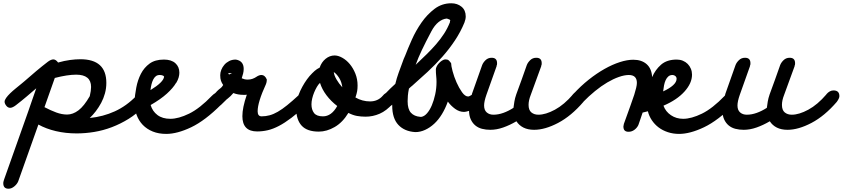

<svg xmlns="http://www.w3.org/2000/svg" viewBox="-80 -757 5135 1170"><path d="M17 -116Q-4 -100 -18 -100Q-32 -100 -42 -113Q-52 -126 -52 -137Q-52 -147 -42.5 -160.5Q-33 -174 -18 -188.5Q-3 -203 15.5 -218Q34 -233 51 -247L69 -262Q104 -293 141 -324Q178 -355 212 -381Q231 -395 245 -395Q260 -395 274 -376Q313 -387 347 -391.5Q381 -396 410 -396Q568 -396 568 -252Q568 -219 559.5 -188Q551 -157 536.5 -130Q522 -103 504 -79.5Q486 -56 467 -38Q548 -46 619.5 -78.5Q691 -111 751 -173Q774 -196 792 -196Q828 -196 828 -160Q828 -146 820.5 -136.5Q813 -127 795 -107Q753 -63 703.5 -32.5Q654 -2 601.5 18Q549 38 494.5 47Q440 56 387 56Q320 56 260.5 42Q201 28 154 2Q123 90 92.5 175Q62 260 31 348Q24 365 7 379Q-10 393 -28 393Q-60 393 -60 360Q-60 355 -59.5 351.5Q-59 348 -56 342L-58 345L92 -78Q104 -112 116 -147.5Q128 -183 141 -219Q112 -194 82 -168.5Q52 -143 17 -116ZM191 -104Q229 -84 263 -71.5Q297 -59 329 -59Q364 -59 398 -84.5Q432 -110 467 -171Q475 -205 475 -227Q475 -302 384 -302Q331 -302 254 -282Z M796 -186Q807 -192 817 -197.5Q827 -203 837 -208Q835 -197 834.5 -185Q834 -173 833 -162ZM893 -300Q879 -300 869.5 -292.5Q860 -285 853.5 -272Q847 -259 843 -242.5Q839 -226 837 -208Q917 -257 920 -290Q918 -295 910 -297.5Q902 -300 893 -300ZM993 -252Q975 -221 937 -186.5Q899 -152 838 -117Q849 -79 879.5 -56Q910 -33 958 -33Q1008 -33 1072.5 -64.5Q1137 -96 1212 -174Q1233 -195 1251 -195Q1268 -195 1278 -183Q1288 -171 1288 -159Q1288 -140 1268 -120Q1170 -22 1085 18.5Q1000 59 933 59Q887 59 851 44.5Q815 30 790 4Q765 -22 752 -58Q739 -94 739 -137Q742 -178 750.5 -223.5Q759 -269 778.5 -307Q798 -345 831.5 -369.5Q865 -394 919 -394Q964 -394 988.5 -372Q1013 -350 1013 -314Q1013 -300 1008.5 -284.5Q1004 -269 994 -252Z M1267 -118Q1247 -100 1229 -100Q1209 -100 1202 -110Q1195 -120 1195 -137Q1195 -149 1208.5 -165Q1222 -181 1240 -198H1239Q1254 -213 1263 -219Q1272 -225 1280 -239Q1271 -252 1266.5 -265Q1262 -278 1262 -299Q1262 -315 1268.5 -331.5Q1275 -348 1287 -362Q1299 -376 1316.5 -385Q1334 -394 1357 -394Q1405 -386 1405 -337Q1405 -323 1401.5 -309Q1398 -295 1393 -280Q1402 -276 1410.5 -274Q1419 -272 1430 -272Q1445 -272 1458 -276.5Q1471 -281 1483 -289L1481 -288Q1499 -300 1512 -300Q1535 -300 1546 -272Q1546 -263 1544.5 -257Q1543 -251 1541 -245Q1490 -134 1490 -79Q1490 -48 1514 -48Q1539 -48 1563 -54.5Q1587 -61 1613 -76Q1639 -91 1670 -116Q1701 -141 1740 -177H1739Q1758 -196 1777 -196Q1812 -196 1812 -160Q1812 -141 1790 -119Q1738 -71 1696.5 -39.5Q1655 -8 1619.5 10.5Q1584 29 1552 36.5Q1520 44 1487 44Q1397 44 1397 -49Q1397 -75 1403.5 -107Q1410 -139 1424 -180Q1419 -179 1414 -179Q1409 -179 1404 -179Q1370 -179 1342 -190Q1334 -180 1325 -171.5Q1316 -163 1305 -154V-155Q1297 -147 1288 -138.5Q1279 -130 1268 -119ZM1311 -311Q1311 -307 1316 -303L1334 -312ZM1334 -312 1356 -323Q1356 -317 1358 -313Z M1891 -265Q1882 -264 1870 -252Q1868 -261 1866 -269.5Q1864 -278 1863 -287ZM1975 -111Q1937 -140 1909.5 -176.5Q1882 -213 1870 -252Q1860 -243 1851 -227.5Q1842 -212 1834.5 -194Q1827 -176 1822.5 -157Q1818 -138 1818 -121Q1818 -89 1833.5 -68.5Q1849 -48 1888 -48Q1940 -48 1975 -111ZM1806 -293Q1823 -312 1837 -324.5Q1851 -337 1868 -345Q1879 -378 1904 -398.5Q1929 -419 1959 -419Q1981 -419 2006 -405Q2031 -391 2051.5 -366.5Q2072 -342 2085.5 -308.5Q2099 -275 2099 -236Q2099 -217 2096.5 -202Q2094 -187 2086 -163Q2128 -139 2175 -139Q2222 -139 2252 -173L2251 -172Q2270 -196 2293 -196Q2310 -196 2320 -187.5Q2330 -179 2330 -161Q2330 -152 2325.5 -144Q2321 -136 2313 -125Q2275 -82 2233.5 -64Q2192 -46 2148 -46Q2120 -46 2095 -50.5Q2070 -55 2043 -69Q2008 -11 1959.5 17Q1911 45 1863 45Q1791 45 1758 8.5Q1725 -28 1725 -95Q1725 -151 1749.5 -203Q1774 -255 1806 -293ZM2003 -178Q2005 -186 2006 -193.5Q2007 -201 2007 -209Q2007 -213 2007 -217Q2007 -221 2006 -225Q2022 -207 2042 -192ZM1954 -318Q1943 -325 1937 -325H1933Q1915 -325 1908.5 -339.5Q1902 -354 1914 -367Q1911 -364 1911 -362L1958 -344Q1954 -336 1954 -326ZM1954 -318Q1956 -298 1970.5 -273Q1985 -248 2006 -225Q2002 -258 1986.5 -282.5Q1971 -307 1954 -318Z M2451 48Q2385 44 2347.5 4Q2310 -36 2310 -114V-119Q2289 -100 2272 -100Q2255 -100 2245.5 -113Q2236 -126 2236 -137Q2236 -146 2245 -158.5Q2254 -171 2267.5 -186Q2281 -201 2297.5 -216.5Q2314 -232 2329 -246Q2337 -280 2349 -313Q2361 -346 2374 -381Q2376 -388 2380 -397.5Q2384 -407 2389 -418Q2405 -460 2429.5 -515Q2454 -570 2488.5 -619.5Q2523 -669 2568 -703Q2613 -737 2670 -737Q2707 -737 2732.5 -716Q2758 -695 2758 -657Q2758 -640 2750 -619Q2727 -563 2692.5 -511Q2658 -459 2615.5 -411Q2573 -363 2525 -318.5Q2477 -274 2428 -231H2427Q2422 -226 2419.5 -224Q2417 -222 2412 -217Q2407 -193 2405.5 -174Q2404 -155 2404 -140Q2404 -92 2424 -70Q2444 -48 2481 -45H2488Q2506 -48 2522.5 -67Q2539 -86 2551.5 -115.5Q2564 -145 2572 -182Q2580 -219 2580 -258Q2580 -267 2579.5 -276Q2579 -285 2578 -294Q2577 -302 2576.5 -313Q2576 -324 2576 -335Q2576 -341 2580.5 -351Q2585 -361 2593.5 -370.5Q2602 -380 2613 -387.5Q2624 -395 2636 -395Q2648 -395 2654.5 -389Q2661 -383 2669 -372Q2669 -357 2678 -323Q2687 -289 2702 -255Q2717 -221 2735.5 -195Q2754 -169 2773 -169Q2777 -169 2783.5 -172.5Q2790 -176 2798 -181Q2809 -187 2817.5 -191.5Q2826 -196 2834 -196Q2868 -196 2868 -160Q2868 -141 2853 -125.5Q2838 -110 2817.5 -98.5Q2797 -87 2777 -81Q2757 -75 2748 -75Q2719 -75 2693 -94Q2667 -113 2649 -138Q2634 -96 2613 -61.5Q2592 -27 2566 -3Q2540 21 2510.5 34.5Q2481 48 2451 48ZM2384 -297Q2401 -314 2418.5 -330Q2436 -346 2453 -362Q2445 -339 2438.5 -317.5Q2432 -296 2426 -273ZM2548 -565Q2513 -499 2490.5 -451.5Q2468 -404 2453 -362L2458 -367Q2490 -397 2520.5 -427Q2551 -457 2577.5 -487.5Q2604 -518 2625.5 -551Q2647 -584 2662 -622V-624Q2662 -625 2662 -627Q2662 -629 2664 -634Q2662 -637 2655.5 -639.5Q2649 -642 2643 -644Q2617 -642 2592.5 -622.5Q2568 -603 2548 -565Z M3412 -183Q3432 -206 3455 -206Q3491 -206 3491 -171Q3491 -158 3475 -136Q3401 -50 3321 -8Q3241 34 3175 34Q3137 34 3110 20.5Q3083 7 3067 -18Q3026 6 2986 20Q2946 34 2908 34Q2881 34 2857.5 28Q2834 22 2816.5 7.5Q2799 -7 2788.5 -30Q2778 -53 2778 -88Q2778 -108 2781.5 -131Q2785 -154 2796 -183L2795 -182Q2811 -227 2826.5 -271Q2842 -315 2858 -360Q2864 -376 2879 -390.5Q2894 -405 2916 -405Q2949 -405 2949 -372Q2949 -367 2948.5 -363Q2948 -359 2945 -353L2947 -356L2884 -179Q2870 -139 2870 -114Q2870 -86 2886 -72Q2902 -58 2927 -58Q2956 -58 2987 -69Q3018 -80 3049 -100Q3051 -117 3054.5 -138Q3058 -159 3066 -182Q3082 -226 3098.5 -271Q3115 -316 3130 -360Q3136 -376 3151 -390.5Q3166 -405 3188 -405Q3221 -405 3221 -372Q3221 -367 3220.5 -363Q3220 -359 3217 -353L3219 -356Q3203 -311 3186.5 -267Q3170 -223 3154 -178Q3141 -145 3141 -118Q3141 -86 3158 -72Q3175 -58 3201 -58Q3245 -58 3301.5 -88.5Q3358 -119 3412 -182Z M3473 -134Q3452 -111 3431 -111Q3414 -111 3404.5 -123Q3395 -135 3395 -147Q3395 -166 3414 -185V-184Q3459 -233 3507.5 -271.5Q3556 -310 3604 -337Q3652 -364 3697 -378.5Q3742 -393 3779 -393Q3830 -393 3860.5 -366Q3891 -339 3894 -287Q3913 -332 3948.5 -363Q3984 -394 4044 -394Q4064 -394 4081 -387Q4098 -380 4110.5 -367.5Q4123 -355 4130 -338Q4137 -321 4137 -302Q4137 -250 4091 -199Q4045 -148 3963 -113Q3976 -77 4008.5 -55Q4041 -33 4083 -33Q4133 -33 4197.5 -64.5Q4262 -96 4337 -174Q4358 -195 4377 -195Q4413 -195 4413 -159Q4413 -140 4393 -120Q4295 -22 4210 18.5Q4125 59 4058 59Q4022 59 3990 48.5Q3958 38 3933.5 19.5Q3909 1 3892 -24.5Q3875 -50 3868 -79Q3860 -77 3852.5 -75Q3845 -73 3836 -71Q3830 -53 3823 -32.5Q3816 -12 3810 5Q3802 22 3786 34Q3770 46 3750 46Q3719 46 3719 15Q3719 13 3719 11Q3719 9 3721 4V0L3761 -111Q3767 -128 3773 -145.5Q3779 -163 3785 -180Q3792 -202 3796.5 -221Q3801 -240 3801 -252Q3801 -300 3752 -300Q3725 -300 3691 -288Q3657 -276 3620.5 -254.5Q3584 -233 3546 -202Q3508 -171 3472 -134ZM3924 -185Q3934 -189 3943 -192.5Q3952 -196 3961 -200Q3959 -190 3959 -180Q3959 -170 3958 -160ZM4018 -300Q4003 -300 3993 -291.5Q3983 -283 3976.5 -269Q3970 -255 3966.5 -237Q3963 -219 3961 -200Q4000 -218 4021.5 -237.5Q4043 -257 4043 -277Q4043 -287 4035.5 -293.5Q4028 -300 4018 -300Z M4956 -183Q4976 -206 4999 -206Q5035 -206 5035 -171Q5035 -158 5019 -136Q4945 -50 4865 -8Q4785 34 4719 34Q4681 34 4654 20.5Q4627 7 4611 -18Q4570 6 4530 20Q4490 34 4452 34Q4425 34 4401.5 28Q4378 22 4360.5 7.5Q4343 -7 4332.5 -30Q4322 -53 4322 -88Q4322 -108 4325.5 -131Q4329 -154 4340 -183L4339 -182Q4355 -227 4370.5 -271Q4386 -315 4402 -360Q4408 -376 4423 -390.5Q4438 -405 4460 -405Q4493 -405 4493 -372Q4493 -367 4492.5 -363Q4492 -359 4489 -353L4491 -356L4428 -179Q4414 -139 4414 -114Q4414 -86 4430 -72Q4446 -58 4471 -58Q4500 -58 4531 -69Q4562 -80 4593 -100Q4595 -117 4598.5 -138Q4602 -159 4610 -182Q4626 -226 4642.5 -271Q4659 -316 4674 -360Q4680 -376 4695 -390.5Q4710 -405 4732 -405Q4765 -405 4765 -372Q4765 -367 4764.5 -363Q4764 -359 4761 -353L4763 -356Q4747 -311 4730.5 -267Q4714 -223 4698 -178Q4685 -145 4685 -118Q4685 -86 4702 -72Q4719 -58 4745 -58Q4789 -58 4845.5 -88.5Q4902 -119 4956 -182Z"/></svg>

Font: Discipuli Britannica Bold
Style: Regular
Weight: 700
Designer: Peter Wiegel
Foundry: Peter Wiegel
Version: Version 0.001 2009